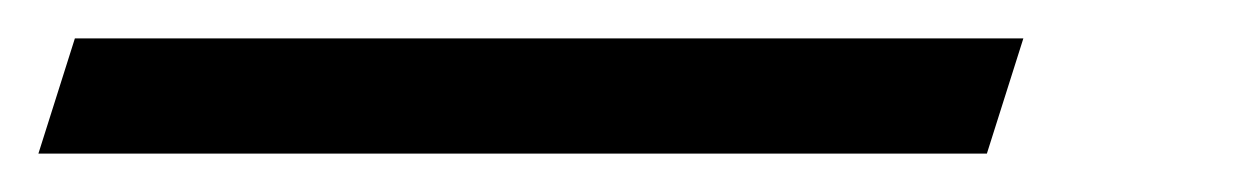

<svg xmlns="http://www.w3.org/2000/svg" viewBox="-81 0 655 100"><path d="M-61 80 -42 20H452L433 80Z"/></svg>

Font: Baskervville
Style: Bold Italic
Weight: 700
Italic angle: -18°
Version: Version 1.100